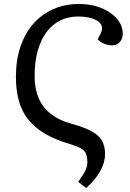

<svg xmlns="http://www.w3.org/2000/svg" viewBox="-20 -735 654 965"><path d="M413 210 373 179Q400 141 409.5 121Q419 101 419 81Q419 53 412 37Q405 21 385.5 10Q366 -1 328 -12Q257 -33 206 -63Q155 -93 122.5 -133.5Q90 -174 75 -227.5Q60 -281 60 -349Q60 -432 82.5 -499.5Q105 -567 147 -615Q189 -663 247.5 -689Q306 -715 378 -715Q424 -715 463.5 -703.5Q503 -692 533 -671.5Q563 -651 580 -624Q597 -597 597 -566Q597 -540 582 -523.5Q567 -507 543 -507Q523 -507 504 -515Q485 -523 471 -537L488 -571Q490 -576 491.5 -581.5Q493 -587 493 -592Q493 -619 460 -635.5Q427 -652 374 -652Q322 -652 281.5 -631.5Q241 -611 212.5 -572Q184 -533 169 -477.5Q154 -422 154 -351Q154 -289 174.5 -241.5Q195 -194 236 -162Q277 -130 339 -113Q402 -96 439 -76Q476 -56 492 -28.5Q508 -1 508 39Q508 60 502 81.5Q496 103 484 124.5Q472 146 454.5 167.5Q437 189 413 210Z"/></svg>

Font: Literata
Style: Italic
Weight: 400
Italic angle: -2°
Designer: Latin by Veronika Burian and Jose Scaglione. Greek by Irene Vlachou. Cyrillic by Vera Evstafieva
Foundry: TypeTogether
Version: Version 3.103;gftools[0.9.29]